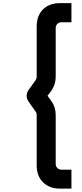

<svg xmlns="http://www.w3.org/2000/svg" viewBox="-20 -954 508 1196"><path d="M425 221H354Q287.5 221 248 181.5Q208.5 142.5 208.5 75V-237.5Q208.5 -251.5 202 -258.5L156 -324Q146 -341.5 146 -357.5Q146 -373 156 -390.5L202 -455Q208.5 -464.5 208.5 -476V-788.5Q208.5 -856.5 248 -895.5Q287.5 -934.5 354 -934.5H425V-815.5H363.5Q348 -815.5 337.5 -805.2Q327 -795 327 -780V-476Q327 -427.5 299 -387.5L276 -357.5L299 -326Q327 -287.5 327 -237.5V66.5Q327 82.5 337.5 92.8Q348 103 363.5 103H425Z"/></svg>

Font: Russisch Sans
Style: Bold
Weight: 700
Designer: Michael Sharanda (font) & Cristiano Sobral (main changes)
Foundry: Michael Sharanda
Version: Version 2.00;September 8, 2020;FontCreator 13.0.0.2681 64-bi